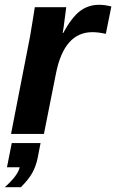

<svg xmlns="http://www.w3.org/2000/svg" viewBox="-29 -558 484 800"><path d="M412 -417Q380 -424 356 -424Q238 -424 204 -251L154 0H17L96 -405Q101 -434 106 -465Q111 -496 116 -528H247L236 -444L232 -420H234Q270 -486 304.5 -512Q339 -538 384 -538Q408 -538 435 -531ZM-9 222Q46 173 53 139H0L20 38H140L128 100Q121 134 106 161.5Q91 189 58 222Z"/></svg>

Font: Libra Sans Modern
Style: Bold Italic
Weight: 700
Italic angle: -12°
Foundry: Stefan Peev, Context Ltd
Version: Version 1.000